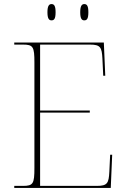

<svg xmlns="http://www.w3.org/2000/svg" viewBox="-20 -923 625 943"><path d="M394 -823C407 -823 414 -831 414 -863C414 -894 407 -903 394 -903C382 -903 374 -894 374 -863C374 -831 382 -823 394 -823ZM233 -823C246 -823 253 -831 253 -863C253 -894 246 -903 233 -903C221 -903 213 -894 213 -863C213 -831 221 -823 233 -823ZM50 0H524L531 -163H521L517 -79C514 -24 508 -10 456 -10H177V-370H421V-380H177V-704H422C474 -704 480 -690 483 -635L487 -551H497L490 -714H50V-704H93C143 -704 149 -693 149 -616V-98C149 -21 143 -10 93 -10H50Z"/></svg>

Font: Noto Serif Display Thin
Style: Regular
Weight: 100
Designer: Monotype Design Team
Foundry: Monotype Imaging Inc.
Version: Version 2.009